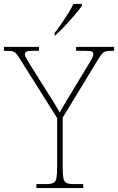

<svg xmlns="http://www.w3.org/2000/svg" viewBox="-31 -951 597 971"><path d="M153 0V-20H202Q227 -20 239 -26Q251 -32 254.5 -51Q258 -70 258 -108V-354L71 -651Q59 -671 50.5 -680Q42 -689 31 -691.5Q20 -694 -2 -694H-11V-714H166V-694H133Q108 -694 101.5 -689.5Q95 -685 95 -677Q95 -668 101.5 -656.5Q108 -645 118 -629L197 -503Q217 -472 236 -441.5Q255 -411 271 -382Q279 -397 292.5 -420Q306 -443 325 -474L419 -629Q429 -645 435 -656.5Q441 -668 441 -677Q441 -685 435 -689.5Q429 -694 403 -694H354V-714H546V-694H538Q517 -694 505.5 -691.5Q494 -689 486 -680Q478 -671 466 -652L286 -356V-108Q286 -70 289.5 -51Q293 -32 305 -26Q317 -20 342 -20H390V0ZM245 -784Q260 -803 278 -829Q296 -855 313 -882Q330 -909 340 -931H383V-921Q371 -904 346.5 -875Q322 -846 295 -817.5Q268 -789 247 -771H245Z"/></svg>

Font: Noto Serif Tamil Thin
Style: Regular
Weight: 100
Designer: Indian Type Foundry, Tom Grace, and the Monotype Design Team
Foundry: Monotype Imaging Inc.
Version: Version 2.004; ttfautohint (v1.8.4.7-5d5b)